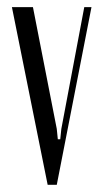

<svg xmlns="http://www.w3.org/2000/svg" viewBox="-20 -515 288 535"><path d="M234.9 -495.1 138.2 0H112.8L13.2 -495.1H71.8L138.2 -155.8L141.1 -127H147.9L150.9 -155.8L214.8 -495.1Z"/></svg>

Font: Moniqa Narrow Heading
Style: Regular
Weight: 400
Width: 4
Designer: Rajesh Rajput
Foundry: Rajesh Rajput
Version: Version 1.000